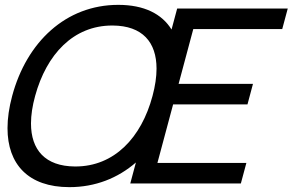

<svg xmlns="http://www.w3.org/2000/svg" viewBox="-20 -755 1204 790"><path d="M1141.3 -635.5 1164 -720H709L685.8 -633.5C646.1 -698 573 -735 466.5 -735C251 -735 89.5 -582 30 -360C17.2 -312.4 10.9 -267.9 10.9 -227.5C10.9 -79.4 96.2 15 265.5 15C372 15 464.9 -22 539.2 -86.5L516 0H971L993.7 -84.5H627.7L692.3 -325.5H998.3L1020.9 -410H714.9L775.3 -635.5ZM288.3 -70C165.9 -70.8 107.5 -138.5 107.5 -247C107.5 -280.9 113.2 -318.9 124.5 -360C171.5 -531.8 282 -650 441.7 -650C442.4 -650 443 -650 443.7 -650C566.3 -649.2 624.1 -581.3 624.1 -472.5C624.1 -438.7 618.5 -400.9 607.5 -360C561.5 -188.2 450 -70 290.3 -70C289.6 -70 289 -70 288.3 -70Z"/></svg>

Font: Manrope
Style: MediumItalic
Weight: 500
Italic angle: -15°
Designer: Mikhail Sharanda
Foundry: Mikhail Sharanda
Version: Version 4.502;hotconv 1.0.109;makeotfexe 2.5.65596